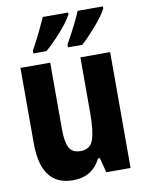

<svg xmlns="http://www.w3.org/2000/svg" viewBox="-87 -826 673 896"><g transform="rotate(-10 250.0 -377.5)"><path d="M187 10Q278 10 318 -70H327L345 0H460V-549H319V-285Q319 -199 304.5 -158.5Q290 -118 245 -118Q204 -118 190 -147Q176 -176 176 -233V-549H35V-191Q35 10 187 10ZM270 -605H338Q369 -633 409 -679Q449 -725 464 -756V-765H344Q336 -745 316 -704.5Q296 -664 270 -618ZM106 -605H168Q206 -638 244 -681Q282 -724 299 -756V-765H179Q170 -745 151 -705Q132 -665 106 -618Z"/></g></svg>

Font: Noto Sans Mono Condensed Extra
Style: Regular
Weight: 800
Width: 3
Designer: Monotype Design Team
Foundry: Monotype Imaging Inc.
Version: Version 1.900